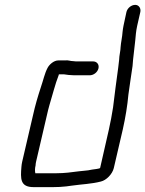

<svg xmlns="http://www.w3.org/2000/svg" viewBox="-20 -757 597 788"><path d="M362 -505H299C293 -505 287 -505 281 -506C268 -506 260 -511 247 -509H219C201 -509 182 -492 175 -478C163 -455 158 -429 148 -400C135 -360 125 -327 115 -282L71 -93C69 -86 69 -80 68 -73C64 -24 62 11 118 11H198C214 11 237 10 252 8L274 5C316 -1 356 -2 394 -12C416 -17 441 -42 447 -67L484 -226C495 -275 503 -324 507 -369C513 -409 518 -448 524 -486C526 -519 532 -557 535 -590C537 -611 538 -628 543 -651L556 -708C559 -723 550 -737 535 -737C519 -737 503 -724 499 -708L487 -652C485 -643 484 -634 483 -626C482 -607 476 -581 475 -564C475 -550 469 -527 469 -512L465 -478C458 -424 450 -370 444 -316C439 -285 434 -257 427 -226L391 -68C390 -64 362 -62 358 -61L342 -58C330 -56 318 -56 304 -54C274 -50 245 -46 212 -46H125C123 -55 123 -66 126 -78C126 -83 127 -88 128 -93L172 -282C176 -299 179 -313 183 -326C196 -368 206 -411 221 -449C221 -450 221 -451 222 -452H242C253 -450 271 -448 285 -448H348C364 -448 380 -460 384 -476C388 -492 378 -505 362 -505Z"/></svg>

Font: Electronic
Style: It
Weight: 400
Version: Version 1.011